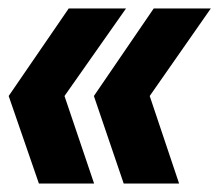

<svg xmlns="http://www.w3.org/2000/svg" viewBox="-20 -474 518 454"><path d="M272.5 -40 202 -247 343.5 -454H478.5L334 -247L403.5 -40ZM72 -40 0.5 -247 142.5 -454H278L132.5 -247L202.5 -40Z"/></svg>

Font: Anybody UltraCondensed Regular
Style: Bold Italic
Weight: 700
Width: 1
Italic angle: -10°
Designer: Tyler Finck
Foundry: Etcetera Type Company
Version: Version 1.010; ttfautohint (v1.8.3) -l 8 -r 50 -G 200 -x 14 